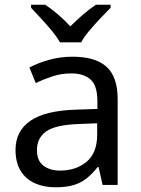

<svg xmlns="http://www.w3.org/2000/svg" viewBox="-20 -786 601 816"><path d="M288 -545Q386 -545 433 -502Q480 -459 480 -365V0H416L399 -76H395Q372 -47 347.5 -27.5Q323 -8 291.5 1Q260 10 215 10Q167 10 128.5 -7Q90 -24 68 -59.5Q46 -95 46 -149Q46 -229 109 -272.5Q172 -316 303 -320L394 -323V-355Q394 -422 365 -448Q336 -474 283 -474Q241 -474 203 -461.5Q165 -449 132 -433L105 -499Q140 -518 188 -531.5Q236 -545 288 -545ZM314 -259Q214 -255 175.5 -227Q137 -199 137 -148Q137 -103 164.5 -82Q192 -61 235 -61Q303 -61 348 -98.5Q393 -136 393 -214V-262ZM235 -606Q222 -629 200 -655.5Q178 -682 154 -708Q130 -734 112 -753V-766H172Q198 -749 226 -725Q254 -701 279 -674Q306 -701 334 -725Q362 -749 388 -766H450V-753Q431 -734 406.5 -708Q382 -682 359.5 -655.5Q337 -629 325 -606Z"/></svg>

Font: Noto Sans Gurmukhi
Style: Regular
Weight: 400
Designer: Jelle Bosma - Monotype Design Team
Foundry: Monotype Imaging Inc.
Version: Version 2.003